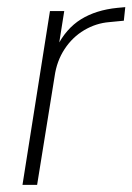

<svg xmlns="http://www.w3.org/2000/svg" viewBox="-20 -518 371 538"><path d="M43 0 120 -487H160L144 -386H139Q165 -438 207 -464Q249 -490 309 -496L331 -498L327 -460L286 -456Q249 -453 216 -433.5Q183 -414 161 -380.5Q139 -347 133 -304L84 0Z"/></svg>

Font: Nunito Sans 10pt Condensed ExtraLight
Style: Italic
Weight: 250
Width: 3
Italic angle: -9°
Designer: Vernon Adams
Foundry: Vernon Adams
Version: Version 3.101;gftools[0.9.27]